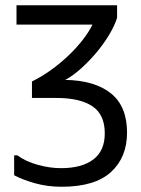

<svg xmlns="http://www.w3.org/2000/svg" viewBox="-20 -714 540 733"><path d="M43 -694H427V-646Q418 -617 397.5 -582.5Q377 -548 349.5 -515Q322 -482 290.5 -453.5Q259 -425 229 -409Q342 -407 403.5 -357.5Q465 -308 465 -208Q465 -113 403.5 -57Q342 -1 215 -1Q162 -1 115 -14Q68 -27 34 -45V-121H46Q79 -97 125 -84.5Q171 -72 213 -72Q292 -72 336 -105Q380 -138 380 -205Q380 -277 332.5 -308.5Q285 -340 196 -340H102V-403Q139 -421 175 -447Q211 -473 241.5 -502Q272 -531 296 -562Q320 -593 333 -620H43Z"/></svg>

Font: D2Coding
Style: Regular
Weight: 400
Monospace: yes
Designer: Yong-Rak Park; Jeong-Hwan Yoon; Sang-Min Lee;
Foundry: NHN Corporation
Version: Version 1.3.2; Build 20180524